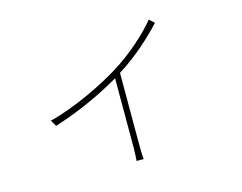

<svg xmlns="http://www.w3.org/2000/svg" viewBox="-92 -727 1183 937"><g transform="rotate(-15 500.0 -258.5)"><path d="M137 -231 155 -200C298 -245 415 -304 493 -350V1C493 26 491 56 490 67H526C524 56 523 26 523 1V-369C617 -428 699 -504 751 -561L726 -584C675 -522 591 -446 500 -390C416 -338 270 -265 137 -231Z"/></g></svg>

Font: Noto Sans CJK SC Thin
Style: Regular
Weight: 100
Designer: Ryoko NISHIZUKA 西塚涼子 (kana, bopomofo & ideographs); Paul D. Hunt (Latin, Greek & Cyrillic); Sandoll Communications 산돌커뮤니
Foundry: Adobe
Version: Version 2.004;hotconv 1.0.118;makeotfexe 2.5.65603